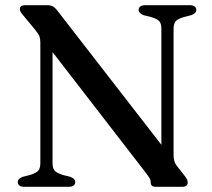

<svg xmlns="http://www.w3.org/2000/svg" viewBox="-20 -720 818 740"><path d="M270 -18Q270 -10 263.8 -5Q257.5 0 244.5 0H74Q61 0 54.8 -5Q48.5 -10 48.5 -18Q48.5 -31.5 67.5 -38.5L97 -46Q120 -53.5 127.8 -62.5Q135.5 -71.5 135.5 -92.5V-556Q135.5 -570.5 131.5 -580.8Q127.5 -591 112 -609.5L68 -662.5Q61 -671 58.8 -675.8Q56.5 -680.5 56.5 -685Q56.5 -692.5 61.8 -696.2Q67 -700 76 -700H162Q175 -700 183.5 -695.5Q192 -691 201.5 -678.5L622.5 -135.5L602 -91.5V-607.5Q602 -628 594.8 -637.2Q587.5 -646.5 563.5 -654L533.5 -661.5Q514.5 -669 514.5 -682Q514.5 -690.5 521 -695.2Q527.5 -700 540 -700H710.5Q723.5 -700 730 -695.2Q736.5 -690.5 736.5 -682Q736.5 -668.5 717 -661.5L687.5 -654Q664.5 -647 656.8 -637.8Q649 -628.5 649 -607.5V-123.5Q649 -109.5 651.8 -99.8Q654.5 -90 661 -81.5L692 -42Q699.5 -32 701.5 -26.8Q703.5 -21.5 703.5 -16.5Q703.5 -9 698.2 -4.5Q693 0 682 0H580.5Q561 0 561 -16Q561 -23.5 558.2 -30Q555.5 -36.5 542 -54L146 -566.5L182.5 -594.5V-92Q182.5 -72.5 190 -63.2Q197.5 -54 221 -46L251 -38.5Q270 -31.5 270 -18Z"/></svg>

Font: Fraunces 12pt
Style: Regular
Weight: 400
Version: Version 1.000;[b76b70a41]